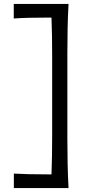

<svg xmlns="http://www.w3.org/2000/svg" viewBox="-20 -825 461 967"><path d="M49.8 122.1V49.3Q85 51.3 124.5 52.2Q164.1 53.2 217.3 53.2H239.3Q241.2 5.9 241.9 -40.5Q242.7 -86.9 242.7 -140.6V-543.5Q242.7 -596.7 241.9 -643.1Q241.2 -689.5 239.3 -736.3H211.9Q167.5 -736.3 127.2 -735.4Q86.9 -734.4 49.3 -731.9V-805.2H325.2Q321.8 -742.7 320.6 -685.1Q319.3 -627.4 319.3 -557.6V-128.4Q319.3 -58.1 320.6 0.5Q321.8 59.1 325.2 122.1Z"/></svg>

Font: Pinar DS4-Regular
Style: Regular
Weight: 400
Designer: Amin Abedi
Version: Version 2.000